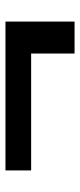

<svg xmlns="http://www.w3.org/2000/svg" viewBox="185 -634 293 703"><g transform="rotate(-90 331.5 -282.5)"><path d="M604 -156V-409H59V-315H487V-156Z"/></g></svg>

Font: LT Wave Medium
Style: Regular
Weight: 500
Designer: Daniel Lyons
Version: Version 2.5 (Glyphs App)